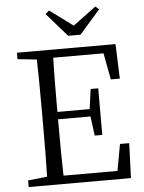

<svg xmlns="http://www.w3.org/2000/svg" viewBox="-61 -989 778 1038"><g transform="rotate(-5 327.5 -470.5)"><path d="M52 0V-36L156 -47Q159 -142 159 -337V-392Q159 -587 156 -683L52 -694V-729H587L594 -541H545L518 -685H245Q242 -591 242 -391H417L432 -499H473V-246H432L418 -351H242Q242 -142 245 -45H538L564 -189H614L607 0ZM336 -796 224 -924 245 -941 371 -848 496 -941 515 -924 403 -796Z"/></g></svg>

Font: GenRyuMin TW R
Style: Regular
Weight: 400
Version: Version 1.501;PS 1;hotconv 16.6.51;makeotf.lib2.5.65220